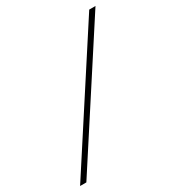

<svg xmlns="http://www.w3.org/2000/svg" viewBox="-165 -731 802 877"><g transform="rotate(-30 236.0 -292.5)"><path d="M0 46 439 -631H472L33 46Z"/></g></svg>

Font: Alumni Sans ExtraLight
Style: Italic
Weight: 250
Italic angle: -8°
Version: Version 1.016